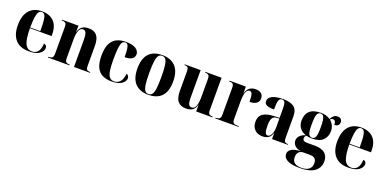

<svg xmlns="http://www.w3.org/2000/svg" viewBox="-13 -1447 5088 2550"><g transform="rotate(20 2531.5 -172.0)"><path d="M297 10Q169 10 105 -62.5Q41 -135 41 -265Q41 -406 104 -478Q167 -550 283 -550Q390 -550 451 -488.5Q512 -427 512 -308V-284H206Q207 -131 237 -67Q267 -3 335 -3Q385 -3 415.5 -37.5Q446 -72 452 -157Q494 -148 494 -108Q494 -62 444.5 -26Q395 10 297 10ZM349 -294Q349 -388 343.5 -441.5Q338 -495 323.5 -517.5Q309 -540 282 -540Q256 -540 239.5 -517.5Q223 -495 215 -441.5Q207 -388 206 -294Z M563 0V-10H570Q600 -10 618 -22.5Q636 -35 636 -77V-463Q636 -502 619 -514Q602 -526 573 -526H567V-536H800V-446H802Q815 -501 850.5 -525.5Q886 -550 942 -550Q1019 -550 1058 -504.5Q1097 -459 1097 -358V-80Q1097 -36 1110 -23Q1123 -10 1155 -10H1159V0H932V-380Q932 -449 919.5 -480Q907 -511 875 -511Q835 -511 818 -463.5Q801 -416 801 -341V-75Q801 -35 817.5 -22.5Q834 -10 863 -10H869V0Z M1463 10Q1391 10 1337 -15.5Q1283 -41 1253 -101.5Q1223 -162 1223 -267Q1223 -375 1254 -436.5Q1285 -498 1339.5 -524Q1394 -550 1464 -550Q1565 -550 1610.5 -518Q1656 -486 1656 -440Q1656 -422 1646 -402Q1636 -382 1606.5 -367.5Q1577 -353 1519 -353Q1519 -426 1513.5 -466.5Q1508 -507 1495.5 -523.5Q1483 -540 1461 -540Q1434 -540 1418.5 -515.5Q1403 -491 1396 -432Q1389 -373 1389 -268Q1389 -168 1399.5 -110Q1410 -52 1433.5 -27Q1457 -2 1497 -2Q1543 -2 1576.5 -36Q1610 -70 1619 -155Q1636 -150 1646 -135.5Q1656 -121 1656 -103Q1656 -78 1637 -52Q1618 -26 1576 -8Q1534 10 1463 10Z M1981 10Q1864 10 1797 -59.5Q1730 -129 1730 -270Q1730 -550 1984 -550Q2102 -550 2169 -480.5Q2236 -411 2236 -270Q2236 -129 2171.5 -59.5Q2107 10 1981 10ZM1983 0Q2015 0 2034 -24.5Q2053 -49 2060.5 -108Q2068 -167 2068 -270Q2068 -373 2060 -432Q2052 -491 2033.5 -515.5Q2015 -540 1982 -540Q1951 -540 1932.5 -515.5Q1914 -491 1906 -432Q1898 -373 1898 -270Q1898 -167 1906 -108Q1914 -49 1932.5 -24.5Q1951 0 1983 0Z M2517 10Q2440 10 2401 -35.5Q2362 -81 2362 -182V-456Q2362 -500 2349 -513Q2336 -526 2305 -526H2302V-536H2527V-147Q2527 -85 2539.5 -57Q2552 -29 2584 -29Q2624 -29 2641 -77Q2658 -125 2658 -199V-460Q2658 -501 2641.5 -513.5Q2625 -526 2598 -526H2594V-536H2823V-73Q2823 -34 2840 -22Q2857 -10 2886 -10H2890V0H2659V-94H2657Q2643 -39 2608 -14.5Q2573 10 2517 10Z M2928 0V-10H2933Q2964 -10 2982.5 -22.5Q3001 -35 3001 -78V-462Q3001 -502 2984.5 -514Q2968 -526 2938 -526H2935V-536H3166V-443H3168Q3198 -548 3303 -548Q3355 -548 3383 -523.5Q3411 -499 3411 -457Q3411 -411 3377 -386.5Q3343 -362 3281 -362Q3281 -440 3270 -470.5Q3259 -501 3232 -501Q3202 -501 3184.5 -460Q3167 -419 3167 -329V-76Q3167 -34 3185 -22Q3203 -10 3234 -10H3259V0Z M3597 10Q3530 10 3487.5 -30Q3445 -70 3445 -144Q3445 -219 3496.5 -255.5Q3548 -292 3653 -296L3729 -299V-427Q3729 -491 3717.5 -515.5Q3706 -540 3677 -540Q3645 -540 3633 -505Q3621 -470 3621 -378Q3552 -378 3518 -393.5Q3484 -409 3484 -446Q3484 -482 3511.5 -505Q3539 -528 3585.5 -539Q3632 -550 3687 -550Q3791 -550 3843 -512Q3895 -474 3895 -380V-81Q3895 -39 3907 -24.5Q3919 -10 3951 -10H3954V0H3731V-86H3729Q3712 -30 3677 -10Q3642 10 3597 10ZM3659 -24Q3680 -24 3696 -43.5Q3712 -63 3721 -95Q3730 -127 3730 -165V-289L3695 -287Q3649 -284 3631 -252.5Q3613 -221 3613 -150Q3613 -79 3624 -51.5Q3635 -24 3659 -24Z M4203 236Q4091 236 4032.5 206Q3974 176 3974 121Q3974 76 4016.5 50.5Q4059 25 4148 20Q4089 14 4058.5 -17.5Q4028 -49 4028 -88Q4028 -126 4055.5 -156Q4083 -186 4136 -201Q4080 -219 4047.5 -261Q4015 -303 4015 -367Q4015 -454 4066 -502Q4117 -550 4225 -550Q4303 -550 4356 -512Q4373 -543 4394.5 -561.5Q4416 -580 4449 -580Q4480 -580 4496.5 -563Q4513 -546 4513 -520Q4513 -495 4497 -477.5Q4481 -460 4444 -460Q4444 -525 4402 -525Q4382 -525 4365 -506Q4396 -481 4413.5 -445Q4431 -409 4431 -365Q4431 -288 4381.5 -238Q4332 -188 4225 -188Q4182 -188 4147 -198Q4122 -181 4122 -155Q4122 -135 4137 -123.5Q4152 -112 4188 -112H4294Q4392 -112 4438.5 -72Q4485 -32 4485 41Q4485 132 4416 184Q4347 236 4203 236ZM4223 -198Q4258 -198 4272 -233.5Q4286 -269 4286 -364Q4286 -431 4280 -469.5Q4274 -508 4260 -524Q4246 -540 4223 -540Q4188 -540 4173.5 -502Q4159 -464 4159 -362Q4159 -268 4173 -233Q4187 -198 4223 -198ZM4221 226Q4292 226 4330.5 197Q4369 168 4369 110Q4369 68 4347 46.5Q4325 25 4276 25H4186Q4146 25 4121 48.5Q4096 72 4096 120Q4096 176 4129.5 201Q4163 226 4221 226Z M4811 10Q4683 10 4619 -62.5Q4555 -135 4555 -265Q4555 -406 4618 -478Q4681 -550 4797 -550Q4904 -550 4965 -488.5Q5026 -427 5026 -308V-284H4720Q4721 -131 4751 -67Q4781 -3 4849 -3Q4899 -3 4929.5 -37.5Q4960 -72 4966 -157Q5008 -148 5008 -108Q5008 -62 4958.5 -26Q4909 10 4811 10ZM4863 -294Q4863 -388 4857.5 -441.5Q4852 -495 4837.5 -517.5Q4823 -540 4796 -540Q4770 -540 4753.5 -517.5Q4737 -495 4729 -441.5Q4721 -388 4720 -294Z"/></g></svg>

Font: Noto Serif Display SemiCondensed ExtraBold
Style: Regular
Weight: 800
Width: 4
Designer: Monotype Design Team
Foundry: Monotype Imaging Inc.
Version: Version 2.009